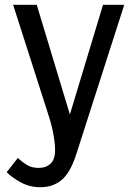

<svg xmlns="http://www.w3.org/2000/svg" viewBox="-20 -550 576 805"><path d="M300 96Q275 174 238.5 204.5Q202 235 149 235Q105 235 68 215Q31 195 8 172L55 112Q71 128 92 141Q113 154 142 154Q173 154 192 136Q211 118 211 80Q211 53 204 13.5Q197 -26 183 -68L35 -530H134L273 -70L412 -530H501Z"/></svg>

Font: Orienta
Style: Regular
Weight: 400
Designer: Eduardo Rodriguez Tunni
Foundry: Eduardo Rodriguez Tunni
Version: Version 1.001